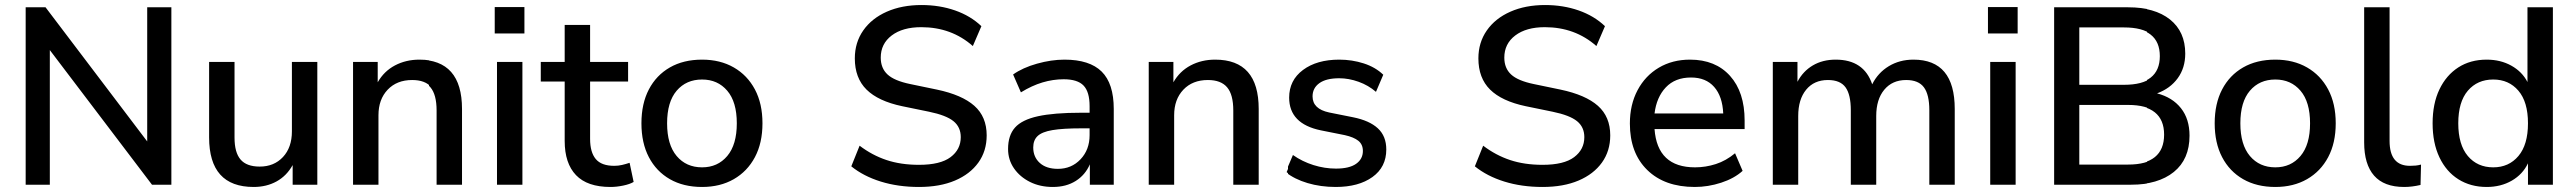

<svg xmlns="http://www.w3.org/2000/svg" viewBox="-20 -734 10248 763"><path d="M82 0V-705H161L565 -172V-705H661V0H584L178 -535V0Z M988 9Q811 9 811 -188V-488H912V-187Q912 -128 936 -100Q960 -72 1012 -72Q1069 -72 1104.5 -110Q1140 -148 1140 -212V-488H1241V0H1143V-78Q1119 -35 1079 -13Q1039 9 988 9Z M1383 0V-488H1481V-407Q1506 -451 1549.5 -474Q1593 -497 1647 -497Q1820 -497 1820 -301V0H1719V-295Q1719 -358 1694.5 -387Q1670 -416 1618 -416Q1557 -416 1520.5 -377.5Q1484 -339 1484 -276V0Z M1950 -601V-706H2068V-601ZM1959 0V-488H2060V0Z M2410 9Q2318 9 2273 -38Q2228 -85 2228 -174V-410H2133V-488H2228V-635H2329V-488H2480V-410H2329V-182Q2329 -129 2351.5 -102Q2374 -75 2425 -75Q2441 -75 2456 -78.5Q2471 -82 2486 -87L2502 -11Q2487 -2 2460.5 3.5Q2434 9 2410 9Z M2774 9Q2700 9 2646 -22Q2592 -53 2562.5 -109.5Q2533 -166 2533 -244Q2533 -322 2562.5 -378.5Q2592 -435 2646 -466Q2700 -497 2774 -497Q2846 -497 2900 -466Q2954 -435 2984 -378.5Q3014 -322 3014 -244Q3014 -166 2984 -109.5Q2954 -53 2900 -22Q2846 9 2774 9ZM2774 -69Q2836 -69 2874 -114Q2912 -159 2912 -244Q2912 -329 2874 -373.5Q2836 -418 2774 -418Q2711 -418 2673 -373.5Q2635 -329 2635 -244Q2635 -159 2673 -114Q2711 -69 2774 -69Z M3636 9Q3553 9 3484 -12.5Q3415 -34 3367 -73L3400 -155Q3450 -117 3507 -98Q3564 -79 3636 -79Q3721 -79 3761.5 -109.5Q3802 -140 3802 -189Q3802 -229 3773 -252.5Q3744 -276 3676 -290L3569 -312Q3474 -332 3427.5 -378Q3381 -424 3381 -502Q3381 -565 3414.5 -613Q3448 -661 3508 -687.5Q3568 -714 3646 -714Q3718 -714 3779.5 -692.5Q3841 -671 3884 -630L3850 -551Q3765 -626 3645 -626Q3571 -626 3527.5 -593Q3484 -560 3484 -505Q3484 -463 3511 -438Q3538 -413 3601 -400L3707 -378Q3807 -357 3856 -313.5Q3905 -270 3905 -196Q3905 -134 3872 -88Q3839 -42 3779 -16.5Q3719 9 3636 9Z M4168 9Q4117 9 4077 -11Q4037 -31 4013.5 -65Q3990 -99 3990 -142Q3990 -196 4017.5 -227Q4045 -258 4108.5 -272Q4172 -286 4280 -286H4314V-312Q4314 -369 4290 -394Q4266 -419 4211 -419Q4169 -419 4127 -406.5Q4085 -394 4041 -367L4010 -438Q4048 -465 4105 -481Q4162 -497 4214 -497Q4314 -497 4362 -449.5Q4410 -402 4410 -301V0H4315V-81Q4297 -39 4259 -15Q4221 9 4168 9ZM4188 -63Q4242 -63 4278 -101Q4314 -139 4314 -197V-224H4281Q4208 -224 4166.5 -217Q4125 -210 4107.5 -193.5Q4090 -177 4090 -148Q4090 -110 4116 -86.5Q4142 -63 4188 -63Z M4549 0V-488H4647V-407Q4672 -451 4715.5 -474Q4759 -497 4813 -497Q4986 -497 4986 -301V0H4885V-295Q4885 -358 4860.5 -387Q4836 -416 4784 -416Q4723 -416 4686.5 -377.5Q4650 -339 4650 -276V0Z M5296 9Q5236 9 5184 -6.5Q5132 -22 5097 -50L5126 -118Q5163 -92 5207.5 -78Q5252 -64 5297 -64Q5350 -64 5377 -83Q5404 -102 5404 -134Q5404 -160 5386 -174.5Q5368 -189 5332 -197L5237 -216Q5111 -242 5111 -346Q5111 -415 5166 -456Q5221 -497 5310 -497Q5361 -497 5407.5 -482Q5454 -467 5485 -437L5456 -369Q5426 -395 5387 -409Q5348 -423 5310 -423Q5258 -423 5231 -403.5Q5204 -384 5204 -351Q5204 -301 5270 -287L5365 -268Q5430 -255 5463.5 -224Q5497 -193 5497 -140Q5497 -70 5442 -30.5Q5387 9 5296 9Z M6118 9Q6035 9 5966 -12.5Q5897 -34 5849 -73L5882 -155Q5932 -117 5989 -98Q6046 -79 6118 -79Q6203 -79 6243.5 -109.5Q6284 -140 6284 -189Q6284 -229 6255 -252.5Q6226 -276 6158 -290L6051 -312Q5956 -332 5909.5 -378Q5863 -424 5863 -502Q5863 -565 5896.5 -613Q5930 -661 5990 -687.5Q6050 -714 6128 -714Q6200 -714 6261.5 -692.5Q6323 -671 6366 -630L6332 -551Q6247 -626 6127 -626Q6053 -626 6009.5 -593Q5966 -560 5966 -505Q5966 -463 5993 -438Q6020 -413 6083 -400L6189 -378Q6289 -357 6338 -313.5Q6387 -270 6387 -196Q6387 -134 6354 -88Q6321 -42 6261 -16.5Q6201 9 6118 9Z M6723 9Q6603 9 6534 -58.5Q6465 -126 6465 -243Q6465 -318 6495.5 -375.5Q6526 -433 6580 -465Q6634 -497 6704 -497Q6805 -497 6863 -432.5Q6921 -368 6921 -255V-221H6563Q6574 -69 6724 -69Q6766 -69 6806.5 -82Q6847 -95 6883 -125L6913 -55Q6880 -25 6828 -8Q6776 9 6723 9ZM6708 -426Q6645 -426 6608 -387Q6571 -348 6563 -283H6836Q6833 -351 6800 -388.5Q6767 -426 6708 -426Z M7033 0V-488H7131V-409Q7153 -451 7192 -474Q7231 -497 7283 -497Q7395 -497 7428 -399Q7451 -445 7494 -471Q7537 -497 7592 -497Q7756 -497 7756 -301V0H7655V-296Q7655 -358 7633.5 -387Q7612 -416 7563 -416Q7508 -416 7476 -377.5Q7444 -339 7444 -273V0H7343V-296Q7343 -358 7322 -387Q7301 -416 7252 -416Q7197 -416 7165.5 -377.5Q7134 -339 7134 -273V0Z M7888 -601V-706H8006V-601ZM7897 0V-488H7998V0Z M8151 0V-705H8445Q8555 -705 8615.5 -656.5Q8676 -608 8676 -521Q8676 -464 8646 -423Q8616 -382 8564 -363Q8625 -347 8659 -304Q8693 -261 8693 -195Q8693 -101 8630.5 -50.5Q8568 0 8457 0ZM8251 -397H8429Q8575 -397 8575 -511Q8575 -625 8429 -625H8251ZM8251 -80H8445Q8592 -80 8592 -199Q8592 -317 8445 -317H8251Z M9034 9Q8960 9 8906 -22Q8852 -53 8822.5 -109.5Q8793 -166 8793 -244Q8793 -322 8822.5 -378.5Q8852 -435 8906 -466Q8960 -497 9034 -497Q9106 -497 9160 -466Q9214 -435 9244 -378.5Q9274 -322 9274 -244Q9274 -166 9244 -109.5Q9214 -53 9160 -22Q9106 9 9034 9ZM9034 -69Q9096 -69 9134 -114Q9172 -159 9172 -244Q9172 -329 9134 -373.5Q9096 -418 9034 -418Q8971 -418 8933 -373.5Q8895 -329 8895 -244Q8895 -159 8933 -114Q8971 -69 9034 -69Z M9546 9Q9466 9 9426.5 -36Q9387 -81 9387 -168V-705H9488V-174Q9488 -75 9569 -75Q9581 -75 9591.5 -76Q9602 -77 9613 -80L9611 1Q9577 9 9546 9Z M9874 9Q9810 9 9761.5 -21.5Q9713 -52 9686 -109Q9659 -166 9659 -244Q9659 -322 9686 -378.5Q9713 -435 9761 -466Q9809 -497 9874 -497Q9929 -497 9972 -473Q10015 -449 10036 -408V-705H10137V0H10038V-85Q10017 -41 9973.5 -16Q9930 9 9874 9ZM9900 -69Q9962 -69 10000 -114Q10038 -159 10038 -244Q10038 -329 10000 -373.5Q9962 -418 9900 -418Q9837 -418 9799 -373.5Q9761 -329 9761 -244Q9761 -159 9799 -114Q9837 -69 9900 -69Z"/></svg>

Font: Nunito Sans SemiBold
Style: Regular
Weight: 600
Designer: Vernon Adams
Foundry: Vernon Adams
Version: Version 3.101; ttfautohint (v1.8.4.7-5d5b);gftools[0.9.27]